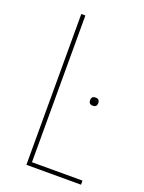

<svg xmlns="http://www.w3.org/2000/svg" viewBox="-118 -649 530 707"><g transform="rotate(20 147.0 -295.5)"><path d="M76 0V-591H92V-16H290V0ZM231 -288Q215 -288 215 -304Q215 -320 231 -320Q247 -320 247 -304Q247 -288 231 -288Z"/></g></svg>

Font: Alumni Sans Pinstripe
Style: Regular
Weight: 400
Designer: Robert E. Leuschke
Foundry: Robert E. Leuschke
Version: Version 1.010; ttfautohint (v1.8.4.7-5d5b)